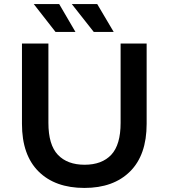

<svg xmlns="http://www.w3.org/2000/svg" viewBox="-20 -914 829 944"><path d="M395 10Q251 10 169.5 -71Q88 -152 88 -305V-700H218V-310Q218 -202 264.5 -153Q311 -104 396 -104Q481 -104 527 -153Q573 -202 573 -310V-700H701V-305Q701 -152 619.5 -71Q538 10 395 10ZM253 -757 146 -894H271L351 -757ZM441 -757 333 -894H458L539 -757Z"/></svg>

Font: Montserrat SemiBold
Style: Regular
Weight: 600
Designer: Julieta Ulanovsky
Foundry: Julieta Ulanovsky
Version: Version 9.000; ttfautohint (v1.8.4.7-5d5b)